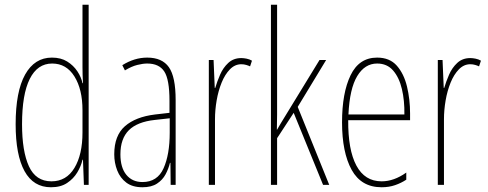

<svg xmlns="http://www.w3.org/2000/svg" viewBox="-20 -780 2058 810"><path d="M195 10Q121 10 83.5 -58Q46 -126 46 -256Q46 -394 86 -465.5Q126 -537 199 -537Q237 -537 263.5 -520.5Q290 -504 306.5 -479Q323 -454 328 -429H330Q329 -448 328.5 -464.5Q328 -481 328 -497V-760H354V0H334L330 -106H328Q322 -79 306 -52.5Q290 -26 263 -8Q236 10 195 10ZM197 -15Q260 -15 294 -71.5Q328 -128 328 -221V-315Q328 -403 294 -457.5Q260 -512 200 -512Q138 -512 105.5 -447Q73 -382 73 -256Q73 -142 102 -78.5Q131 -15 197 -15Z M601 -537Q664 -537 692.5 -496.5Q721 -456 721 -358V0H700L699 -93H697Q691 -68 678.5 -44.5Q666 -21 642.5 -5.5Q619 10 581 10Q539 10 513 -9.5Q487 -29 474.5 -61Q462 -93 462 -129Q462 -208 507 -247.5Q552 -287 634 -297L695 -304V-355Q695 -445 673 -478.5Q651 -512 601 -512Q583 -512 559 -506Q535 -500 507 -483L496 -505Q547 -537 601 -537ZM633 -274Q559 -266 523.5 -230.5Q488 -195 488 -129Q488 -73 513 -42.5Q538 -12 581 -12Q644 -12 670 -70Q696 -128 696 -220V-281Z M998 -535Q1008 -535 1020.5 -532.5Q1033 -530 1043 -524L1035 -500Q1029 -503 1019 -506Q1009 -509 998 -509Q971 -509 950 -487.5Q929 -466 915 -431.5Q901 -397 894 -356.5Q887 -316 887 -277V0H861V-527H881L886 -409H888Q896 -436 908.5 -465Q921 -494 943 -514.5Q965 -535 998 -535Z M1149 -361Q1149 -326 1149 -296.5Q1149 -267 1148 -233H1149Q1159 -250 1165 -260.5Q1171 -271 1180 -285L1328 -527H1356L1236 -329L1369 0H1343L1219 -304L1149 -197V0H1123V-760H1149Z M1571 -537Q1624 -537 1654 -503Q1684 -469 1697 -415Q1710 -361 1710 -301V-273H1449Q1448 -148 1483.5 -81.5Q1519 -15 1590 -15Q1642 -15 1694 -52V-22Q1673 -8 1647 1Q1621 10 1590 10Q1504 10 1463.5 -63.5Q1423 -137 1423 -264Q1423 -388 1459 -462.5Q1495 -537 1571 -537ZM1571 -512Q1519 -512 1487 -459Q1455 -406 1450 -297H1686Q1687 -356 1675.5 -404.5Q1664 -453 1638.5 -482.5Q1613 -512 1571 -512Z M1964 -535Q1974 -535 1986.5 -532.5Q1999 -530 2009 -524L2001 -500Q1995 -503 1985 -506Q1975 -509 1964 -509Q1937 -509 1916 -487.5Q1895 -466 1881 -431.5Q1867 -397 1860 -356.5Q1853 -316 1853 -277V0H1827V-527H1847L1852 -409H1854Q1862 -436 1874.5 -465Q1887 -494 1909 -514.5Q1931 -535 1964 -535Z"/></svg>

Font: Noto Sans Lao UI ExtCond Thin
Style: Regular
Weight: 100
Width: 2
Designer: Monotype Design Team
Foundry: Monotype Imaging Inc.
Version: Version 2.000; ttfautohint (v1.8.4.7-5d5b)